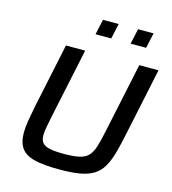

<svg xmlns="http://www.w3.org/2000/svg" viewBox="-128 -988 983 1100"><g transform="rotate(15 364.0 -438.5)"><path d="M325 8Q232 8 177.5 -5.5Q123 -19 99 -52.5Q75 -86 75 -144Q75 -174 81.5 -214Q88 -254 98 -304L179 -688H293L205 -272Q198 -234 192.5 -207Q187 -180 187 -160Q187 -130 200 -114Q213 -98 243.5 -91.5Q274 -85 327 -85Q384 -85 418 -92.5Q452 -100 471 -119.5Q490 -139 502 -176Q514 -213 526 -272L614 -688H728L647 -304Q632 -229 617 -175Q602 -121 581.5 -85.5Q561 -50 528.5 -29.5Q496 -9 447 -0.5Q398 8 325 8ZM534 -794 554 -885H646L626 -794ZM326 -794 346 -885H439L419 -794Z"/></g></svg>

Font: Saira Thin Medium
Style: Italic
Weight: 500
Italic angle: -12°
Version: Version 1.101